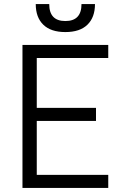

<svg xmlns="http://www.w3.org/2000/svg" viewBox="-20 -920 600 940"><path d="M90 -700H510V-636H160V-392H450V-328H160V-64H510V0H90ZM300 -763Q229 -763 192 -799Q155 -835 155 -900H221Q221 -817 300 -817Q379 -817 379 -900H445Q445 -835 408 -799Q371 -763 300 -763Z"/></svg>

Font: PT Root UI
Style: Regular
Weight: 400
Designer: Vitaly Kuzmin
Foundry: ParaType Ltd.
Version: Version 2.001G